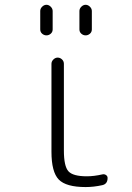

<svg xmlns="http://www.w3.org/2000/svg" viewBox="-20 -755 540 785"><path d="M304.7 -710Q304.7 -719.7 312.5 -727.5Q320.3 -735.4 330.1 -735.4Q339.8 -735.4 347.7 -727.5Q355.5 -719.7 355.5 -710V-634.8Q355.5 -624 347.7 -617.2Q339.8 -610.4 330.1 -610.4Q320.3 -610.4 312.5 -617.2Q304.7 -624 304.7 -634.8ZM144.5 -634.8V-710Q144.5 -719.7 152.3 -727.5Q160.2 -735.4 169.9 -735.4Q179.7 -735.4 187.5 -727.5Q195.3 -719.7 195.3 -710V-634.8Q195.3 -624 187.5 -617.2Q179.7 -610.4 169.9 -610.4Q160.2 -610.4 152.3 -617.2Q144.5 -624 144.5 -634.8ZM190.4 -134.8V-494.1Q190.4 -503.9 198.2 -511.7Q206.1 -519.5 215.8 -519.5Q225.6 -519.5 233.4 -512.2Q241.2 -504.9 241.2 -494.1V-139.6Q241.2 -75.2 259.8 -54.7Q278.3 -34.2 335 -34.2Q364.3 -34.2 398.4 -42Q406.2 -43.9 413.1 -39.6Q419.9 -35.2 419.9 -27.3Q419.9 -2.9 398.4 2Q363.3 9.8 330.1 9.8Q250 9.8 220.2 -21Q190.4 -51.8 190.4 -134.8Z"/></svg>

Font: Rounded Mgen+ 2m light
Style: Regular
Weight: 200
Designer: [Source Han Sans]
Ryoko NISHIZUKA  (kana & ideographs); Paul D. Hunt (Latin, Greek & Cyrillic); Wenlong ZHANG  (bopomofo
Version: Version 1.059.20150602